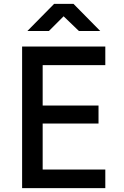

<svg xmlns="http://www.w3.org/2000/svg" viewBox="-20 -970 640 990"><path d="M94 0V-730H523V-634H200V-426H488V-333H200V-96H523V0ZM121 -810 259 -950H359L497 -810H387L308 -886L232 -810Z"/></svg>

Font: JetBrains Mono SemiBold
Style: Regular
Weight: 472
Monospace: yes
Designer: Philipp Nurullin, Konstantin Bulenkov
Foundry: JetBrains
Version: Version 2.305; ttfautohint (v1.8.4.7-5d5b)